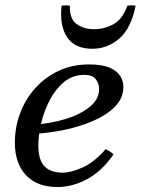

<svg xmlns="http://www.w3.org/2000/svg" viewBox="-20 -702 540 736"><path d="M221 -40Q250 -40 294.5 -59Q339 -78 385 -130Q394 -126 401 -121.5Q408 -117 415 -110Q369 -44 312.5 -14.5Q256 15 201 15Q122 15 79.5 -30.5Q37 -76 37 -155Q37 -215 57.5 -269Q78 -323 116 -365Q154 -407 206 -431Q258 -455 321 -455Q372 -455 400.5 -442.5Q429 -430 441 -410.5Q453 -391 453 -370Q453 -326 421 -293.5Q389 -261 337 -238.5Q285 -216 226 -204Q167 -192 113 -189L107 -224Q173 -228 230.5 -245.5Q288 -263 324 -292.5Q360 -322 360 -360Q360 -381 347.5 -398Q335 -415 303 -415Q259 -415 226 -388Q193 -361 171 -319Q149 -277 138 -230.5Q127 -184 127 -145Q127 -88 151 -64Q175 -40 221 -40ZM468 -680Q484 -683 500 -680Q482 -592 436.5 -553.5Q391 -515 334 -515Q267 -515 237.5 -559Q208 -603 216 -680Q232 -683 248 -680Q246 -630 273.5 -610Q301 -590 341 -590Q379 -590 414.5 -609Q450 -628 468 -680Z"/></svg>

Font: Poltawski Nowy
Style: Italic
Weight: 400
Italic angle: -12°
Designer: Adam Pótawski, Mateusz Machalski, Borys Kosmynka, Ania Wieluska
Foundry: Capitalics.wtf
Version: Version 1.001;gftools[0.9.25]